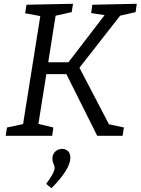

<svg xmlns="http://www.w3.org/2000/svg" viewBox="-20 -718 743 1015"><path d="M697 -654 615 -635 400 -360 556 -61 635 -44 628 0H494L331 -326H225L183 -63L262 -44L256 0H10L17 -44L102 -62L193 -633L113 -648L120 -693L366 -698L359 -654L274 -635L235 -389H342L533 -638L462 -649L468 -693L703 -698ZM224 254Q269 194 269 169Q269 162 263 148.5Q257 135 257 122Q257 97 272.5 83Q288 69 308 69Q327 69 339.5 81Q352 93 352 116Q352 176 252 277Z"/></svg>

Font: Bitter Pro
Style: Italic
Weight: 400
Italic angle: -9°
Designer: Sol Matas, and Bitter project Authors
Foundry: Sol Matas
Version: Version 1.010